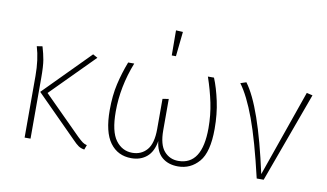

<svg xmlns="http://www.w3.org/2000/svg" viewBox="-76 -911 1849 1086"><g transform="rotate(10 848.5 -368.0)"><path d="M200 -271 415 -56Q434 -38 445 -30Q456 -22 470 -19L460 8Q440 5 426 -4.5Q412 -14 391 -36L158 -270L416 -531L443 -516ZM150 -348V0H116V-354Q116 -448 94 -521L126 -526Q138 -486 144 -451Q150 -416 150 -348Z M1166 -235Q1166 -101 1118 -45.5Q1070 10 998 10Q942 10 906.5 -20Q871 -50 864 -112Q854 -50 818.5 -20Q783 10 730 10Q652 10 607.5 -50.5Q563 -111 563 -237Q563 -321 578.5 -388Q594 -455 619 -520H654Q598 -378 598 -235Q598 -120 635 -70.5Q672 -21 730 -21Q782 -21 814 -58Q846 -95 846 -178V-351L881 -357V-177Q881 -94 913 -57.5Q945 -21 994 -21Q1131 -21 1131 -233Q1131 -308 1116.5 -377.5Q1102 -447 1077 -520H1112Q1134 -467 1150 -393.5Q1166 -320 1166 -235ZM894 -744 879 -602H855L854 -746Z M1470 -29 1644 -526 1678 -518 1489 0H1449Q1400 -211 1355.5 -331.5Q1311 -452 1264 -515L1297 -526Q1388 -405 1470 -29Z"/></g></svg>

Font: FiraGO UltraLight
Style: Regular
Weight: 200
Designer: bBox Type
Foundry: bBox Type GmbH
Version: Version 1.001